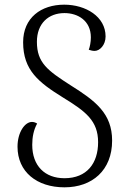

<svg xmlns="http://www.w3.org/2000/svg" viewBox="-20 -791 555 822"><path d="M256 11C375 11 460 -62 460 -189C460 -305 389 -359 282 -426C184 -489 138 -522 138 -612C138 -691 188 -735 256 -735C314 -735 369 -702 369 -631C369 -611 365 -591 360 -578C367 -576 375 -573 385 -573C407 -573 432 -598 432 -635C432 -720 347 -771 255 -771C156 -771 79 -715 79 -610C79 -490 146 -438 249 -374C347 -314 400 -274 400 -182C400 -92 352 -28 256 -28C172 -28 118 -81 118 -171C118 -204 124 -235 139 -262C131 -267 124 -269 117 -269C86 -269 55 -224 55 -163C55 -55 138 11 256 11Z"/></svg>

Font: Noto Serif Georgian Light
Style: Regular
Weight: 300
Designer: Monotype Design Team, Akaki Razmadze
Foundry: Google LLC
Version: Version 2.003